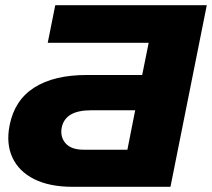

<svg xmlns="http://www.w3.org/2000/svg" viewBox="-20 -720 817 740"><path d="M260 0Q171 0 112 -29.5Q53 -59 28 -112.5Q3 -166 17 -237Q36 -334 112 -382.5Q188 -431 315 -431H528L553 -555H164L193 -700H777L637 0ZM302 -143H471L501 -295H332Q281 -295 253 -278.5Q225 -262 218 -229Q211 -193 232.5 -168Q254 -143 302 -143Z"/></svg>

Font: Montserrat Thin ExtraBold
Style: Italic
Weight: 800
Italic angle: -11.3°
Version: Version 9.000